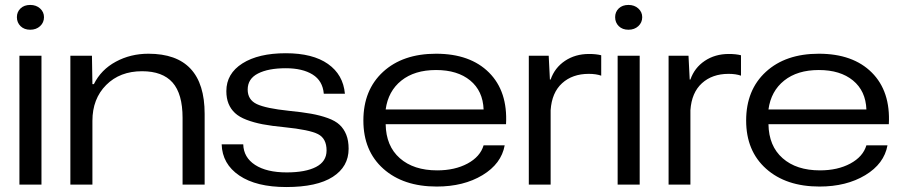

<svg xmlns="http://www.w3.org/2000/svg" viewBox="-20 -752 3674 782"><path d="M59.1 0V-524.9H148.9V0ZM48.8 -682.1Q48.8 -703.6 63.7 -717.8Q78.6 -731.9 103 -731.9Q127.4 -731.9 143.3 -717.5Q159.2 -703.1 159.2 -682.1Q159.2 -660.2 143.3 -645.5Q127.4 -630.9 103 -630.9Q78.6 -630.9 63.7 -645.5Q48.8 -660.2 48.8 -682.1Z M266.6 0V-524.9H354.5L356.4 -409.2H362.3Q391.6 -468.3 451.7 -500.7Q511.7 -533.2 584.5 -533.2Q813.5 -533.2 813.5 -288.1V0H723.6V-272Q723.6 -369.6 682.9 -415.8Q642.1 -461.9 558.6 -461.9Q468.3 -461.9 412.4 -405.8Q356.4 -349.6 356.4 -259.8V0Z M1146 9.8Q1023.9 9.8 954.6 -37.1Q885.3 -84 882.8 -164.1H970.7Q972.2 -110.8 1019 -80.3Q1065.9 -49.8 1147.9 -49.8Q1224.1 -49.8 1267.1 -72Q1310.1 -94.2 1310.1 -139.2Q1310.1 -188 1275.1 -205.8Q1240.2 -223.6 1138.7 -233.9Q1086.9 -238.8 1050 -245.8Q1013.2 -252.9 983.9 -264.2Q954.6 -275.4 937.3 -291.5Q919.9 -307.6 910.9 -329.6Q901.9 -351.6 901.9 -380.9Q901.9 -452.1 967.3 -493.7Q1032.7 -535.2 1144 -535.2Q1253.9 -535.2 1315.9 -491.5Q1377.9 -447.8 1384.8 -370.1H1298.8Q1294.4 -422.9 1253.2 -448.5Q1211.9 -474.1 1144 -474.1Q1072.8 -474.1 1030.8 -452.6Q988.8 -431.2 988.8 -387.2Q988.8 -345.7 1025.9 -328.1Q1063 -310.5 1155.8 -300.8Q1210.4 -295.4 1247.3 -288.8Q1284.2 -282.2 1315.2 -271Q1346.2 -259.8 1363.5 -243.4Q1380.9 -227.1 1390.4 -203.1Q1399.9 -179.2 1399.9 -146Q1399.9 -73.2 1335.4 -31.7Q1271 9.8 1146 9.8Z M1758.8 7.8Q1622.6 7.8 1541.3 -64.7Q1460 -137.2 1460 -261.2Q1460 -385.7 1540.3 -459.5Q1620.6 -533.2 1755.9 -533.2Q1895 -533.2 1971.7 -456.5Q2048.3 -379.9 2041 -246.1H1550.8Q1552.2 -157.2 1608.4 -107.7Q1664.6 -58.1 1760.7 -58.1Q1832.5 -58.1 1884.3 -85.9Q1936 -113.8 1949.7 -160.2H2035.6Q2022 -85 1945.1 -38.6Q1868.2 7.8 1758.8 7.8ZM1550.8 -306.2H1949.7Q1946.8 -381.8 1895 -424.3Q1843.3 -466.8 1755.9 -466.8Q1668.5 -466.8 1614.7 -423.8Q1561 -380.9 1550.8 -306.2Z M2133.8 0V-524.9H2214.8L2219.7 -428.2H2222.7Q2239.3 -476.1 2281.2 -504.2Q2323.2 -532.2 2378.9 -532.2Q2408.2 -532.2 2428.7 -526.9V-443.8Q2407.7 -451.2 2377.9 -451.2Q2311.5 -451.2 2269.5 -413.1Q2227.5 -375 2222.7 -303.2V0Z M2495.6 0V-524.9H2585.4V0ZM2485.4 -682.1Q2485.4 -703.6 2500.2 -717.8Q2515.1 -731.9 2539.6 -731.9Q2564 -731.9 2579.8 -717.5Q2595.7 -703.1 2595.7 -682.1Q2595.7 -660.2 2579.8 -645.5Q2564 -630.9 2539.6 -630.9Q2515.1 -630.9 2500.2 -645.5Q2485.4 -660.2 2485.4 -682.1Z M2703.1 0V-524.9H2784.2L2789.1 -428.2H2792Q2808.6 -476.1 2850.6 -504.2Q2892.6 -532.2 2948.2 -532.2Q2977.5 -532.2 2998 -526.9V-443.8Q2977.1 -451.2 2947.3 -451.2Q2880.9 -451.2 2838.9 -413.1Q2796.9 -375 2792 -303.2V0Z M3317.9 7.8Q3181.6 7.8 3100.3 -64.7Q3019 -137.2 3019 -261.2Q3019 -385.7 3099.4 -459.5Q3179.7 -533.2 3314.9 -533.2Q3454.1 -533.2 3530.8 -456.5Q3607.4 -379.9 3600.1 -246.1H3109.9Q3111.3 -157.2 3167.5 -107.7Q3223.6 -58.1 3319.8 -58.1Q3391.6 -58.1 3443.4 -85.9Q3495.1 -113.8 3508.8 -160.2H3594.7Q3581.1 -85 3504.2 -38.6Q3427.2 7.8 3317.9 7.8ZM3109.9 -306.2H3508.8Q3505.9 -381.8 3454.1 -424.3Q3402.3 -466.8 3314.9 -466.8Q3227.5 -466.8 3173.8 -423.8Q3120.1 -380.9 3109.9 -306.2Z"/></svg>

Font: Lumene Sans Expanded
Style: Regular
Weight: 400
Width: 7
Designer: Deni Anggara
Version: Version 1.003;Glyphs 3.1.2 (3151)